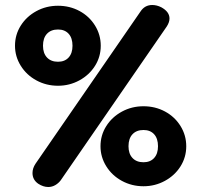

<svg xmlns="http://www.w3.org/2000/svg" viewBox="-20 -735 805 768"><path d="M110 -43Q110 -62 122 -80L542 -689Q559 -715 589 -715Q607 -715 625 -706Q658 -688 658 -661Q658 -646 647 -629L223 -14Q214 -2 201 5.5Q188 13 173 13Q153 13 133 0Q110 -16 110 -43ZM40 -552Q40 -596 63 -632.5Q86 -669 125.5 -690.5Q165 -712 212 -712Q259 -712 298 -691Q337 -670 360 -633Q383 -596 383 -552Q383 -508 360 -471.5Q337 -435 297.5 -413.5Q258 -392 212 -392Q165 -392 125.5 -413.5Q86 -435 63 -472Q40 -509 40 -552ZM270 -552Q270 -583 254.5 -600Q239 -617 212 -617Q184 -617 168 -600Q152 -583 152 -552Q152 -522 168 -505Q184 -488 212 -488Q239 -488 254.5 -505Q270 -522 270 -552ZM382 -150Q382 -194 405 -230.5Q428 -267 467.5 -288.5Q507 -310 554 -310Q601 -310 640 -289Q679 -268 702 -231Q725 -194 725 -150Q725 -106 702 -69.5Q679 -33 639.5 -11.5Q600 10 554 10Q507 10 467.5 -11.5Q428 -33 405 -70Q382 -107 382 -150ZM612 -150Q612 -181 596.5 -198Q581 -215 554 -215Q526 -215 510 -198Q494 -181 494 -150Q494 -120 510 -103Q526 -86 554 -86Q581 -86 596.5 -103Q612 -120 612 -150Z"/></svg>

Font: Kodchasan
Style: Bold
Weight: 700
Designer: Katatrad Aksorn Co.,Ltd.
Foundry: Cadson Demak Co.,Ltd.
Version: Version 1.000; ttfautohint (v1.6)